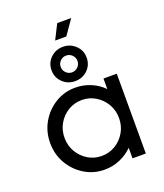

<svg xmlns="http://www.w3.org/2000/svg" viewBox="-139 -843 806 942"><g transform="rotate(-20 264.0 -372.0)"><path d="M245.1 5.6Q188.2 5.6 141 -23.3Q93.8 -52.1 65.6 -100.7Q37.5 -149.3 37.5 -208.3Q37.5 -267.4 65.6 -316Q93.8 -364.6 141 -393.4Q188.2 -422.2 245.1 -422.2Q288.2 -422.2 326 -406.2Q363.9 -390.3 391.7 -361.8V-416.7H461.1V0H391.7V-54.9Q363.9 -27.1 326 -10.8Q288.2 5.6 245.1 5.6ZM254.9 -62.5Q294.4 -62.5 326.7 -82.3Q359 -102.1 378.1 -135.1Q397.2 -168.1 397.2 -208.3Q397.2 -248.6 378.1 -281.6Q359 -314.6 326.7 -334.4Q294.4 -354.2 254.9 -354.2Q215.3 -354.2 183 -334.4Q150.7 -314.6 131.6 -281.6Q112.5 -248.6 112.5 -208.3Q112.5 -168.1 131.6 -135.1Q150.7 -102.1 183 -82.3Q215.3 -62.5 254.9 -62.5ZM257.6 -452.1Q219.4 -452.1 192.7 -477.8Q166 -503.5 166 -541.7Q166 -579.9 192.7 -605.6Q219.4 -631.2 257.6 -631.2Q295.1 -631.2 322.2 -605.6Q349.3 -579.9 349.3 -541.7Q349.3 -503.5 322.9 -477.8Q296.5 -452.1 257.6 -452.1ZM257.6 -497.9Q275.7 -497.9 288.5 -510.8Q301.4 -523.6 301.4 -541.7Q301.4 -559.7 288.5 -572.6Q275.7 -585.4 257.6 -585.4Q239.6 -585.4 226.7 -572.6Q213.9 -559.7 213.9 -541.7Q213.9 -523.6 226.7 -510.8Q239.6 -497.9 257.6 -497.9ZM232.6 -672.9 271.5 -750H344.4L291 -672.9Z"/></g></svg>

Font: co2trust
Style: Regular
Weight: 400
Designer: Kristian Moeller
Foundry: Dicotype
Version: Version 1.000